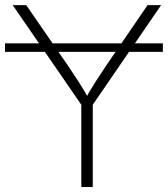

<svg xmlns="http://www.w3.org/2000/svg" viewBox="-21 -748 671 768"><path d="M630.4 -574.7V-540.5H-1V-574.7ZM304.2 0V-329.1L29.8 -727.5H84L249.5 -487.3Q272.9 -453.1 293.9 -420.4Q314.9 -387.7 336.4 -348.6H318.4Q339.8 -387.7 361.1 -420.7Q382.3 -453.6 404.8 -487.3L569.3 -727.5H623.5L350.1 -329.1V0Z"/></svg>

Font: Inter ExtraLight
Style: Regular
Weight: 250
Designer: Rasmus Andersson
Foundry: rsms
Version: Version 4.001;git-66647c0bb